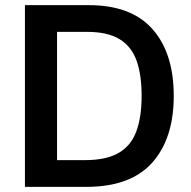

<svg xmlns="http://www.w3.org/2000/svg" viewBox="-20 -727 743 747"><path d="M77 0V-707H325Q491 -707 573.5 -613.5Q656 -520 656 -354Q656 -188 572 -94Q488 0 316 0ZM310 -104Q393 -104 441.5 -132Q490 -160 510.5 -216Q531 -272 531 -354Q531 -437 511 -492Q491 -547 444.5 -575Q398 -603 319 -603H202V-104Z"/></svg>

Font: 42dot Sans Light
Style: Bold
Weight: 700
Version: Version 1.000